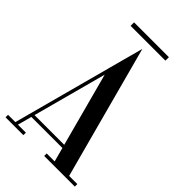

<svg xmlns="http://www.w3.org/2000/svg" viewBox="-259 -889 975 975"><g transform="rotate(45 228.5 -401.0)"><path d="M100.5 -802.5V-777.5H350.5V-802.5ZM225.5 -737 173.5 -544V-543.7L32.3 -18H-20.1V0H107.9V-18H50.8L71.2 -94H294.2L314.6 -18H257.4V0H477.4V-18H418.6ZM182.8 -509.2 289.3 -112H76Z"/></g></svg>

Font: Picaflor 24 pt
Style: Regular
Weight: 400
Designer: Ariel Martín Pérez
Foundry: Tunera Type Foundry
Version: Version 1.000;hotconv 1.0.109;makeotfexe 2.5.65596